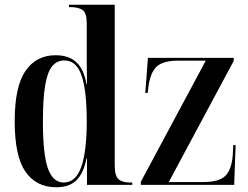

<svg xmlns="http://www.w3.org/2000/svg" viewBox="-20 -780 1046 810"><path d="M217 10Q133 10 87.5 -55.5Q42 -121 42 -268Q42 -415 87.5 -481Q133 -547 215 -547Q270 -547 302 -517.5Q334 -488 345 -425H347Q346 -475 346 -511.5Q346 -548 346 -575V-681Q346 -726 328 -738Q310 -750 278 -750H271V-760H464V-83Q464 -38 480 -24Q496 -10 529 -10H538V0H347V-112H345Q333 -50 303 -20Q273 10 217 10ZM249 -10Q299 -10 322.5 -75Q346 -140 346 -269Q346 -395 324.5 -460Q303 -525 251 -525Q220 -525 200 -500.5Q180 -476 170.5 -419.5Q161 -363 161 -269Q161 -127 182.5 -68.5Q204 -10 249 -10ZM574 0V-13L848 -524H730Q668 -524 641 -499Q614 -474 606 -413L603 -388H593L604 -536H966V-523L692 -12H838Q903 -12 930 -37.5Q957 -63 962 -126L964 -168H974L968 0Z"/></svg>

Font: Noto Serif Display Condensed SemiBold
Style: Regular
Weight: 600
Width: 3
Designer: Monotype Design Team
Foundry: Monotype Imaging Inc.
Version: Version 2.009